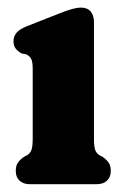

<svg xmlns="http://www.w3.org/2000/svg" viewBox="-20 -472 311 492"><path d="M220.8 -415.7V-117Q220.8 -95.2 224.3 -86.8Q227.9 -78.5 234.8 -74.4L243.3 -69.9Q253.3 -62.8 258.6 -54.9Q263.9 -47 263.9 -34.3Q263.9 -18.1 254.1 -9Q244.4 0 227.7 0H56.5Q40 0 30.2 -9Q20.4 -18.1 20.4 -34.3Q20.4 -47 25.7 -54.9Q31 -62.8 41 -69.9L49.7 -74.4Q56.5 -78.5 60.2 -86.8Q63.8 -95.2 63.8 -117V-295.8Q63.8 -313.5 59.9 -321Q55.9 -328.5 47.2 -332.8L35.1 -335.2Q24.2 -341.5 19.4 -348.6Q14.6 -355.6 14.6 -366.4Q14.6 -378.8 22.2 -387.9Q29.7 -396.9 48.2 -404.5L129.3 -436.5Q151 -445.2 164.3 -448.8Q177.6 -452.5 187.9 -452.5Q204.2 -452.5 212.5 -442.3Q220.8 -432.2 220.8 -415.7Z"/></svg>

Font: Fraunces 144pt S100 Black
Style: Regular
Weight: 900
Version: Version 1.000